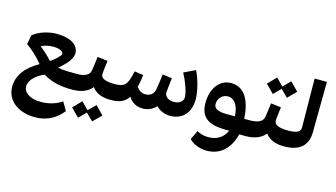

<svg xmlns="http://www.w3.org/2000/svg" viewBox="-112 -1136 3328 1903"><g transform="rotate(15 1551.5 -184.0)"><path d="M333 360C458 360 550 304 614 222L564 135C500 179 424 198 350 198C239 198 170 151 170 85C170 21 238 -41 317 -73C417 -13 513 0 620 0L639 -12V-150L620 -162C556 -162 483 -163 427 -174C516 -247 557 -304 557 -356C557 -444 468 -495 328 -495C237 -495 140 -459 89 -415L71 -321C134 -278 196 -216 242 -161C110 -87 37 9 37 125C37 265 158 360 333 360ZM205 -335C238 -351 280 -363 328 -363C389 -363 433 -344 433 -316C433 -298 381 -248 333 -217C291 -263 241 -309 205 -335Z M621 0C716 0 783 -32 820 -80C859 -28 918 0 1013 0L1033 -12V-150L1013 -162C919 -162 869 -182 869 -224C869 -249 880 -332 884 -366L779 -379C772 -321 766 -272 759 -231C749 -188 708 -162 621 -162L601 -150V-12ZM664 170 747 254 819 182 892 253 975 170 892 85 819 158 747 85Z M1341 0C1399 0 1449 -26 1478 -61C1509 -28 1559 0 1623 0C1746 0 1827 -84 1827 -223C1827 -306 1794 -430 1755 -505L1638 -449C1679 -374 1718 -269 1718 -215C1718 -176 1683 -143 1624 -143C1567 -143 1528 -173 1528 -215C1528 -227 1538 -305 1544 -365L1447 -378C1442 -334 1431 -257 1425 -222C1414 -168 1382 -143 1330 -143C1291 -143 1261 -163 1240 -196C1249 -232 1256 -274 1262 -322L1170 -335C1141 -188 1111 -164 1014 -162L995 -150V-12L1014 0C1103 0 1158 -24 1195 -81C1224 -32 1274 0 1341 0Z M2062 240C2203 240 2296 148 2333 0H2399L2418 -12V-150L2399 -162H2341C2330 -351 2263 -471 2126 -471C2008 -471 1929 -364 1929 -217C1929 -76 2003 -10 2191 -10H2228C2197 62 2134 106 2042 106C1998 106 1953 93 1926 75L1881 169C1916 209 1991 240 2062 240ZM2029 -232C2029 -283 2068 -335 2127 -335C2198 -335 2239 -270 2246 -162H2168C2066 -162 2029 -185 2029 -232Z M2400 0C2495 0 2562 -32 2599 -80C2638 -28 2697 0 2792 0L2812 -12V-150L2792 -162C2698 -162 2648 -182 2648 -224C2648 -249 2659 -332 2663 -366L2558 -379C2551 -321 2545 -272 2538 -231C2528 -188 2487 -162 2400 -162L2380 -150V-12ZM2468 -557 2551 -473 2623 -545 2696 -473 2779 -557 2696 -642 2623 -569 2551 -642Z M2793 0C2938 0 3031 -62 3033 -207L3038 -728H2912L2917 -229C2917 -186 2888 -162 2793 -162L2774 -150V-12Z"/></g></svg>

Font: Wafeq
Style: Bold
Weight: 700
Designer: Rasmus Andersson & Azza Alameddine
Foundry: Google & TypeTogether
Version: Version 3.000;FEAKit 1.0